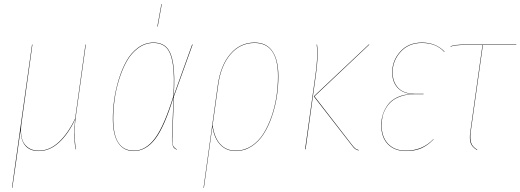

<svg xmlns="http://www.w3.org/2000/svg" viewBox="-20 -737 2569 948"><path d="M354 -160.2Q343.3 -84.5 354 0H352.1Q342.3 -75.7 351.1 -147.9Q317.9 -76.2 271.7 -33.7Q225.6 8.8 171.9 8.8Q127.4 8.8 104.5 -18.3Q81.5 -45.4 82 -98.1Q77.1 -65.9 70.3 -16.1Q63.5 33.7 60.1 57.1L41 189.9H39.1L138.2 -517.1H140.1L86.9 -133.8Q76.2 -60.5 100.3 -26.9Q124.5 6.8 171.9 6.8Q225.1 6.8 271 -36.1Q316.9 -79.1 351.1 -151.9L401.9 -517.1H403.8Z M776.9 -716.8H778.8L758.8 -606H756.8ZM837.9 -265.1 928.7 -517.1H931.2L838.9 -261.2L831.1 -60.1Q829.6 -29.3 834.7 -17.8Q839.8 -6.3 853 0L852.1 2Q842.8 -2.9 838.6 -7.1Q834.5 -11.2 831.3 -24.2Q828.1 -37.1 829.1 -60.1L836.9 -257.8Q792.5 -111.3 746.6 -51.3Q700.7 8.8 640.1 8.8Q589.8 8.8 563.5 -31.7Q537.1 -72.3 537.1 -150.9Q537.1 -195.8 543.9 -244.9Q550.8 -293.9 566.4 -345Q582 -396 604.5 -436Q627 -476.1 661.6 -501.5Q696.3 -526.9 737.8 -526.9Q779.3 -526.9 802.7 -502.9Q826.2 -479 835.2 -421.1Q844.2 -363.3 837.9 -265.1ZM539.1 -150.9Q539.1 6.8 641.1 6.8Q699.7 6.8 745.4 -54.4Q791 -115.7 835.9 -262.2Q842.3 -360.8 833.5 -418.9Q824.7 -477.1 801.8 -501Q778.8 -524.9 737.8 -524.9Q696.8 -524.9 662.4 -499.5Q627.9 -474.1 605.7 -434.3Q583.5 -394.5 567.9 -344Q552.2 -293.5 545.7 -244.6Q539.1 -195.8 539.1 -150.9Z M1236.8 -526.9Q1295.9 -526.9 1325.2 -483.9Q1354.5 -440.9 1354.5 -359.9Q1354.5 -310.1 1346.7 -259.5Q1338.9 -209 1322 -160.4Q1305.2 -111.8 1281.2 -74.5Q1257.3 -37.1 1221.9 -14.2Q1186.5 8.8 1144.5 8.8Q1096.7 8.8 1066.9 -23.2Q1037.1 -55.2 1028.8 -113.3L986.8 189.9L984.9 190.9L1055.7 -318.8Q1069.3 -414.6 1117.4 -470.7Q1165.5 -526.9 1236.8 -526.9ZM1144.5 6.8Q1186 6.8 1221.2 -15.9Q1256.3 -38.6 1280 -75.9Q1303.7 -113.3 1320.6 -161.6Q1337.4 -210 1345 -260.3Q1352.5 -310.5 1352.5 -359.9Q1352.5 -524.9 1236.8 -524.9Q1166 -524.9 1118.4 -469.2Q1070.8 -413.6 1057.6 -318.8L1029.8 -119.1Q1038.1 -57.6 1067.4 -25.4Q1096.7 6.8 1144.5 6.8Z M1750.5 5.9Q1742.2 3.9 1736.1 0Q1730 -3.9 1726.6 -7.8Q1723.1 -11.7 1714.4 -22.9L1529.3 -261.2L1801.8 -518.1L1803.7 -517.1L1532.7 -261.2L1716.3 -23.9Q1728.5 -8.3 1734.4 -3.7Q1740.2 1 1751.5 3.9ZM1486.3 0 1536.6 -359.9Q1551.3 -458.5 1543.5 -517.1H1545.4Q1553.2 -458.5 1538.6 -359.9L1488.8 0Z M1984.4 8.8Q1927.7 8.8 1895 -25.1Q1862.3 -59.1 1862.3 -119.1Q1862.3 -146 1870.1 -171.1Q1877.9 -196.3 1894.8 -219.5Q1911.6 -242.7 1942.6 -257.1Q1973.6 -271.5 2015.6 -272.9Q1967.3 -276.4 1941.9 -304.9Q1916.5 -333.5 1916.5 -379.9Q1916.5 -438 1956.5 -482.4Q1996.6 -526.9 2063.5 -526.9Q2131.8 -526.9 2175.3 -481.9L2173.3 -481Q2132.8 -524.9 2063.5 -524.9Q1997.6 -524.9 1958 -481Q1918.5 -437 1918.5 -379.9Q1918.5 -332.5 1946 -303.2Q1973.6 -273.9 2030.3 -273.9H2071.3V-272H2028.3Q1990.7 -272 1961.4 -262.2Q1932.1 -252.4 1914.3 -237.3Q1896.5 -222.2 1884.8 -201.4Q1873 -180.7 1868.7 -160.6Q1864.3 -140.6 1864.3 -119.1Q1864.3 -60.5 1896.2 -26.9Q1928.2 6.8 1984.4 6.8Q2066.4 6.8 2120.6 -50.8V-48.8Q2093.3 -20 2061.3 -5.6Q2029.3 8.8 1984.4 8.8Z M2364.3 -515.1 2304.2 -86.9Q2299.8 -51.3 2306.4 -31.5Q2313 -11.7 2336.4 2L2335.4 3.9Q2311 -10.7 2304 -30.5Q2296.9 -50.3 2302.2 -86.9L2362.3 -515.1H2276.4Q2227.5 -515.1 2204.6 -506.8V-508.8Q2227.5 -517.1 2276.4 -517.1H2529.3V-515.1Z"/></svg>

Font: Fira Sans Compressed Two
Style: Italic
Weight: 100
Width: 3
Italic angle: -8°
Designer: Carrois Corporate & Edenspiekermann AG
Foundry: Carrois Corporate GbR & Edenspiekermann AG
Version: Version 4.203;PS 004.203;hotconv 1.0.88;makeotf.lib2.5.64775